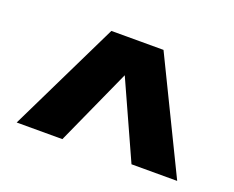

<svg xmlns="http://www.w3.org/2000/svg" viewBox="-72 -641 752 616"><g transform="rotate(20 303.5 -333.0)"><path d="M578 -143H422L304 -404L186 -143H30L215 -523H393Z"/></g></svg>

Font: Argentum Sans Black
Style: Regular
Weight: 900
Designer: Julieta Ulanovsky (Modified by Cristiano Sobral)
Foundry: Julieta Ulanovsky
Version: Version 1.000; ttfautohint (v1.5.65-e2d9)